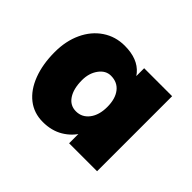

<svg xmlns="http://www.w3.org/2000/svg" viewBox="-88 -840 568 568"><g transform="rotate(45 196.0 -556.5)"><path d="M18 -562Q18 -608 34.9 -644.3Q51.8 -680.6 82.3 -701.1Q112.8 -721.6 151.4 -721.6Q206.4 -721.6 233.2 -689.9Q260 -658.2 260 -598L239 -648L239 -715H356V-401H239V-474L260 -506Q260 -476 245.2 -449.5Q230.4 -423 203.2 -406.7Q176 -390.4 139.4 -390.4Q102.2 -390.4 75 -411.7Q47.8 -433 32.9 -472Q18 -511 18 -562ZM243 -556.8Q243 -590.8 227.8 -610.4Q212.6 -630 185.4 -630Q163.6 -630 148.7 -609.6Q133.8 -589.2 133.8 -560.2Q133.8 -524.2 147.8 -503.1Q161.8 -482 186.4 -482Q211.6 -482 227.3 -502.5Q243 -523 243 -556.8Z"/></g></svg>

Font: Easer Grotesk Variable
Style: Regular
Weight: 400
Designer: Boardeaser, Bonnie Shaver-Troup, Thomas Jockin
Foundry: Lexend
Version: Version 1.001;Glyphs 3.1.2 (3151)